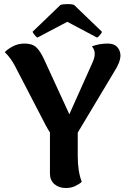

<svg xmlns="http://www.w3.org/2000/svg" viewBox="-20 -926 640 961"><path d="M369.1 -146Q369.1 -67.4 389.2 -16.1Q377.9 -4.9 356.7 5.1Q335.4 15.1 310.1 15.1Q274.9 15.1 252.4 -4.4Q230 -23.9 230 -56.2V-263.2Q221.2 -275.4 206.1 -304.2L55.2 -595.2Q34.2 -635.7 3.9 -665Q18.1 -680.2 44.4 -694.1Q70.8 -708 103 -708Q141.6 -708 161.6 -689.2Q181.6 -670.4 200.2 -629.9L327.1 -354L442.9 -612.8Q454.1 -637.2 454.1 -657.2Q454.1 -677.7 439.9 -693.8Q476.1 -708 519 -708Q550.8 -708 566.4 -691.2Q582 -674.3 583 -648.9Q583 -615.2 549.8 -564L369.1 -262.2ZM143.1 -767.1 282.2 -900.9Q291.5 -905.3 316.7 -905.5Q341.8 -905.8 351.1 -900.9L490.2 -767.1Q490.2 -762.7 481.2 -751.7Q472.2 -740.7 465.8 -737.8L316.9 -816.9L167 -737.8Q161.1 -740.7 152.6 -751.7Q144 -762.7 143.1 -767.1Z"/></svg>

Font: Arima
Style: Bold
Weight: 700
Designer: Joana Correia and Natanael Gama
Foundry: NDISCOVER
Version: Version 1.100;Glyphs 3.1.2 (3151)